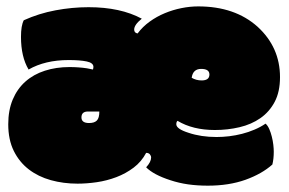

<svg xmlns="http://www.w3.org/2000/svg" viewBox="-20 -568 909 603"><path d="M256.3 -217.8Q235.8 -217.8 235.8 -199.2Q235.8 -181.6 259.8 -181.6Q276.4 -181.6 284.2 -189.5Q292 -197.3 292 -217.8ZM613.3 -315.4Q637.7 -315.4 637.7 -334Q637.7 -351.6 611.8 -351.6Q585.9 -351.6 582 -323.7Q596.2 -315.4 613.3 -315.4ZM439 -42.5Q454.6 -59.6 454.6 -73.2Q454.6 -78.6 450.7 -83.3Q446.8 -87.9 439 -87.9Q424.3 -60.1 399.7 -41.5Q375 -22.9 345.5 -11.7Q315.9 -0.5 284.2 4.2Q252.4 8.8 223.6 8.8Q179.2 8.8 139.6 -2.2Q100.1 -13.2 70.3 -36.1Q40.5 -59.1 23.2 -94.2Q5.9 -129.4 5.9 -177.7Q5.9 -221.7 20 -255.4Q34.2 -289.1 59.8 -311.8Q85.4 -334.5 120.8 -345.9Q156.2 -357.4 198.2 -357.4Q212.4 -357.4 226.1 -356.4Q239.7 -355.5 252.9 -353.5Q261.7 -351.6 266.4 -350.8Q271 -350.1 272 -349.6Q273.4 -355 273.4 -357.9Q273.4 -370.6 252.2 -375Q231 -379.4 195.8 -379.4Q121.6 -379.4 69.8 -349.6Q45.9 -389.6 45.9 -452.1Q45.9 -487.8 54.7 -504.4Q102.1 -525.9 154.3 -535.6Q206.5 -545.4 258.3 -545.4Q358.4 -545.4 425.3 -509.3Q401.4 -490.2 401.4 -475.1Q401.4 -464.8 412.1 -462.9Q428.2 -484.4 450.2 -500.2Q472.2 -516.1 497.6 -526.6Q522.9 -537.1 549.8 -542.5Q576.7 -547.9 602.5 -547.9Q717.8 -547.9 789.1 -483.9Q859.4 -419.4 859.4 -325.7Q859.4 -279.8 842.8 -248.3Q826.2 -216.8 797.9 -197Q769.5 -177.2 732.4 -168.5Q695.3 -159.7 654.8 -159.7Q585.4 -159.7 537.6 -188.5Q533.7 -185.5 533.7 -177.7Q533.7 -163.1 572.3 -150.9Q611.3 -137.7 660.2 -137.7Q679.2 -137.7 699.7 -140.1Q720.2 -142.6 740.2 -147.7Q760.3 -152.8 779.3 -160.9Q798.3 -168.9 814 -179.7Q820.8 -173.8 825.7 -162.6Q830.6 -151.4 833.7 -138.7Q836.9 -126 838.4 -113.3Q839.8 -100.6 839.8 -91.8Q839.8 -68.8 835.4 -51.3Q802.7 -22 751 -3.4Q699.2 15.1 632.8 15.1Q599.6 15.1 570.6 11Q541.5 6.8 515.1 -2Q462.4 -19 439 -42.5Z"/></svg>

Font: Modak sl
Style: Regular
Weight: 400
Designer: Sarang Kulkarni, Maithili Shingre, Noopur Datye
Foundry: Ek Type
Version: Version 1.036;PS Version 1.000;hotconv 1.0.79;makeotf.lib2.5